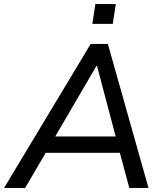

<svg xmlns="http://www.w3.org/2000/svg" viewBox="-37 -920 807 940"><path d="M-17 0 407 -705H491L690 0H596L543 -197L580 -172H155L201 -196L86 0ZM435 -597 223 -234 201 -252H560L534 -234L438 -597ZM415 -803 430 -900H530L515 -803Z"/></svg>

Font: Nunito Sans 10pt Medium
Style: Italic
Weight: 500
Italic angle: -9°
Designer: Vernon Adams
Foundry: Vernon Adams
Version: Version 3.101;gftools[0.9.27]